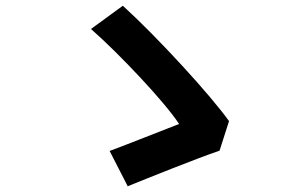

<svg xmlns="http://www.w3.org/2000/svg" viewBox="-20 -684 1040 669"><path d="M745 -159 778 -262C714 -352 531 -552 408 -664L297 -583C393 -499 554 -329 604 -252C547 -230 424 -181 362 -158L425 -35C499 -65 663 -131 745 -159Z"/></svg>

Font: Noto Sans CJK TC
Style: Bold
Weight: 700
Designer: Ryoko NISHIZUKA 西塚涼子 (kana, bopomofo & ideographs); Paul D. Hunt (Latin, Greek & Cyrillic); Sandoll Communications 산돌커뮤니
Foundry: Adobe
Version: Version 2.004;hotconv 1.0.118;makeotfexe 2.5.65603